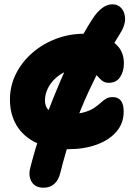

<svg xmlns="http://www.w3.org/2000/svg" viewBox="-20 -681 643 888"><path d="M296 9Q208 9 147.5 -20.5Q87 -50 56.5 -101.5Q26 -153 26 -220Q26 -284 53.5 -339Q81 -394 129 -436Q177 -478 239 -501.5Q301 -525 371 -525Q420 -525 461.5 -509.5Q503 -494 528 -464Q553 -434 553 -388Q553 -351 535.5 -324.5Q518 -298 483 -298Q464 -298 452 -308Q440 -318 428.5 -331.5Q417 -345 401 -355Q385 -365 358 -365Q321 -365 290 -352.5Q259 -340 236 -318.5Q213 -297 200.5 -270.5Q188 -244 188 -216Q188 -199 195 -184.5Q202 -170 223.5 -161.5Q245 -153 290 -153Q337 -153 366.5 -161Q396 -169 414 -181Q432 -193 444.5 -204.5Q457 -216 469.5 -224Q482 -232 501 -232Q552 -232 552 -165Q552 -111 518.5 -72Q485 -33 427 -12Q369 9 296 9ZM180 187Q143 187 126.5 160Q110 133 120 95Q142 8 173 -83Q204 -174 240 -260H391Q351 -174 318 -80Q285 14 259 118Q251 152 230.5 170Q210 188 180 187ZM240 -260Q281 -361 325 -447.5Q369 -534 408 -594Q453 -662 501 -661Q526 -661 542 -642.5Q558 -624 558.5 -593.5Q559 -563 536 -527Q495 -462 459 -395.5Q423 -329 391 -260Z"/></svg>

Font: Shantell Sans ExtraBold
Style: Regular
Weight: 800
Designer: Stephen Nixon, Anya Danilova, Shantell Martin
Foundry: Arrow Type
Version: Version 1.011;[c5ecc13dd]